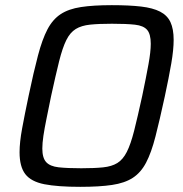

<svg xmlns="http://www.w3.org/2000/svg" viewBox="-20 -716 711 744"><path d="M290.9 8Q203.4 8 151.9 -2.1Q100.4 -12.3 78.1 -41.2Q55.8 -70.2 55.8 -126Q55.8 -164.4 65.7 -218.2Q75.6 -272 91.1 -345.6Q110.5 -438 127.1 -500.7Q143.6 -563.5 163.9 -602.2Q184.2 -640.9 215.2 -661.2Q246.1 -681.5 293.9 -688.7Q341.7 -696 413.2 -696Q480.3 -696 526.2 -690.7Q572.2 -685.4 600.2 -671Q628.3 -656.6 640.6 -630.1Q652.9 -603.7 652.9 -561.4Q652.9 -523.5 643.7 -470Q634.5 -416.5 618.6 -342.4Q598.6 -250 582.5 -187.3Q566.5 -124.5 546.1 -85.8Q525.8 -47.1 494.4 -26.8Q463 -6.5 414.1 0.7Q365.2 8 290.9 8ZM295 -64Q346.1 -64 379.6 -67.5Q413.1 -71 434.7 -84.3Q456.4 -97.7 471.4 -127.3Q486.5 -157 499.8 -209.4Q513.1 -261.9 531 -344Q546.3 -416.8 555.2 -466.1Q564.2 -515.4 564.2 -546.5Q564.2 -584 550.1 -600.3Q536 -616.6 503.1 -620.3Q470.1 -624 413.7 -624Q362.5 -624 329 -620.5Q295.6 -617 273.7 -603.7Q251.7 -590.3 237 -560.7Q222.2 -531 209.1 -478.6Q196 -426.1 178.1 -344Q168.2 -295 160.3 -256.6Q152.4 -218.1 148.2 -189.7Q144 -161.2 144 -140.5Q144 -104 159 -87.7Q174 -71.4 207.2 -67.7Q240.4 -64 295 -64Z"/></svg>

Font: Saira Thin
Style: Italic
Weight: 100
Italic angle: -12°
Designer: Hector Gatti with collaboration of the Omnibus-Type team
Foundry: Omnibus-Type
Version: Version 1.101